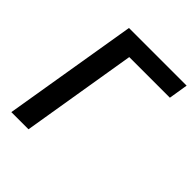

<svg xmlns="http://www.w3.org/2000/svg" viewBox="-203 -862 989 989"><g transform="rotate(45 292.0 -367.5)"><path d="M42 0H167L271 -630H567L584 -735H164Z"/></g></svg>

Font: Iosevka Sparkle
Style: Bold Italic
Weight: 700
Italic angle: -9°
Designer: Belleve Invis
Foundry: Belleve Invis
Version: Version 4.5.0; ttfautohint (v1.8.3)